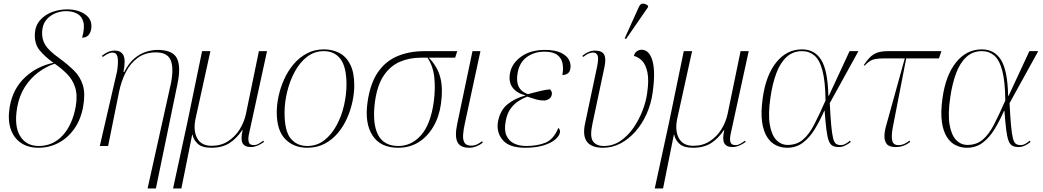

<svg xmlns="http://www.w3.org/2000/svg" viewBox="-20 -825 5892 1085"><path d="M197 10Q138 10 97 -18.5Q56 -47 39.5 -99Q23 -151 35 -222Q53 -324 121 -387.5Q189 -451 282 -470Q232 -506 203 -542Q174 -578 177 -636Q180 -681 207 -711.5Q234 -742 274.5 -757Q315 -772 359 -772Q423 -772 463.5 -742Q504 -712 495 -659Q491 -638 478.5 -625Q466 -612 444 -612Q460 -668 451 -701Q442 -734 415.5 -748Q389 -762 353 -762Q321 -762 290.5 -749Q260 -736 240 -710.5Q220 -685 218 -645Q216 -604 235.5 -571.5Q255 -539 315 -496Q363 -461 398 -426.5Q433 -392 448 -344.5Q463 -297 450 -223Q437 -150 400 -97.5Q363 -45 310.5 -17.5Q258 10 197 10ZM199 0Q279 0 334 -59.5Q389 -119 408 -223Q419 -287 404.5 -331.5Q390 -376 358.5 -407.5Q327 -439 289 -465Q241 -449 197 -416.5Q153 -384 121 -334.5Q89 -285 77 -218Q59 -113 93.5 -56.5Q128 0 199 0Z M814 240 946 -354Q963 -441 944.5 -485Q926 -529 861 -529Q800 -529 757.5 -497.5Q715 -466 690 -415.5Q665 -365 653 -307L591 0H544L642 -424Q650 -479 644 -503.5Q638 -528 615 -528Q607 -528 594 -523Q581 -518 561 -503L556 -510Q574 -524 591 -531.5Q608 -539 628 -539Q663 -539 677 -513.5Q691 -488 678 -418H682Q707 -468 739.5 -495Q772 -522 806 -532.5Q840 -543 870 -543Q955 -543 979 -497Q1003 -451 984 -356L861 240Z M958 240 1039 -134 1122 -536H1169L1085 -154Q1071 -88 1094 -44.5Q1117 -1 1176 -1Q1229 -1 1269 -27Q1309 -53 1334.5 -94Q1360 -135 1370 -182L1443 -536H1489L1387 -68Q1381 -41 1385.5 -23Q1390 -5 1414 -5Q1428 -5 1440.5 -12Q1453 -19 1468 -30L1472 -23Q1432 6 1398 6Q1363 6 1351 -15.5Q1339 -37 1351 -90H1349Q1317 -42 1276 -16Q1235 10 1175 10Q1121 10 1097 -13Q1073 -36 1068 -64H1066L1005 240Z M1716 10Q1640 10 1592 -39Q1544 -88 1544 -191Q1544 -234 1554.5 -282.5Q1565 -331 1586 -377.5Q1607 -424 1639 -462Q1671 -500 1714 -523Q1757 -546 1811 -546Q1859 -546 1898 -525.5Q1937 -505 1959.5 -460Q1982 -415 1982 -342Q1982 -300 1972 -252Q1962 -204 1941.5 -157.5Q1921 -111 1889 -73Q1857 -35 1814 -12.5Q1771 10 1716 10ZM1716 0Q1772 0 1813.5 -33Q1855 -66 1883 -118.5Q1911 -171 1924.5 -231.5Q1938 -292 1938 -347Q1938 -446 1904.5 -491Q1871 -536 1810 -536Q1756 -536 1714.5 -503.5Q1673 -471 1645 -418.5Q1617 -366 1602.5 -305.5Q1588 -245 1588 -188Q1588 -84 1623 -42Q1658 0 1716 0Z M2230 10Q2130 10 2085 -59.5Q2040 -129 2057 -248Q2072 -353 2115 -416Q2158 -479 2225.5 -507.5Q2293 -536 2380 -536H2564L2552 -499H2403Q2453 -448 2468.5 -386Q2484 -324 2472 -239Q2462 -166 2429 -109.5Q2396 -53 2345.5 -21.5Q2295 10 2230 10ZM2231 0Q2305 0 2359 -60.5Q2413 -121 2431 -248Q2441 -321 2434.5 -385.5Q2428 -450 2396 -499H2358Q2293 -499 2239 -475.5Q2185 -452 2148.5 -398Q2112 -344 2099 -251Q2083 -130 2115.5 -65Q2148 0 2231 0Z M2633 10Q2580 10 2564.5 -23Q2549 -56 2564 -126L2650 -536H2695L2607 -128Q2599 -92 2597 -63.5Q2595 -35 2605 -18.5Q2615 -2 2643 -2Q2661 -2 2675.5 -9Q2690 -16 2705 -27L2708 -19Q2694 -7 2673 1.5Q2652 10 2633 10Z M2947 10Q2858 10 2821 -33.5Q2784 -77 2794 -137Q2806 -202 2849 -236.5Q2892 -271 2949 -285V-286Q2899 -299 2876 -331Q2853 -363 2862 -411Q2872 -467 2925 -505Q2978 -543 3060 -543Q3116 -543 3149.5 -527Q3183 -511 3195.5 -486.5Q3208 -462 3203 -436Q3200 -418 3187.5 -409.5Q3175 -401 3158 -401Q3165 -439 3158.5 -468.5Q3152 -498 3128 -515.5Q3104 -533 3056 -533Q2999 -533 2957 -502.5Q2915 -472 2905 -412Q2888 -319 2963 -293Q3005 -304 3034 -311Q3063 -318 3088 -320Q3095 -313 3097.5 -306Q3100 -299 3098 -289Q3095 -274 3081.5 -265.5Q3068 -257 3055 -257Q3032 -257 3012 -262.5Q2992 -268 2959 -279Q2933 -269 2908 -252.5Q2883 -236 2864 -209Q2845 -182 2838 -141Q2828 -90 2842 -59Q2856 -28 2885.5 -14Q2915 0 2954 0Q3017 0 3063 -19Q3109 -38 3135 -102Q3147 -93 3144 -76Q3141 -57 3118 -37Q3095 -17 3052 -3.5Q3009 10 2947 10Z M3388 10Q3257 10 3286 -126L3354 -447Q3364 -495 3357 -511.5Q3350 -528 3331 -528Q3322 -528 3309 -523.5Q3296 -519 3275 -503L3271 -510Q3307 -539 3342 -539Q3382 -539 3394 -516.5Q3406 -494 3396 -447L3328 -126Q3312 -53 3331 -26.5Q3350 0 3392 0Q3444 0 3486 -28.5Q3528 -57 3559.5 -102.5Q3591 -148 3611 -200Q3631 -252 3637 -298Q3648 -372 3638.5 -416.5Q3629 -461 3608 -482Q3587 -503 3562 -509Q3567 -528 3580 -536Q3593 -544 3605 -544Q3649 -544 3667 -482Q3685 -420 3668 -301Q3659 -237 3634 -181Q3609 -125 3571 -82Q3533 -39 3486.5 -14.5Q3440 10 3388 10ZM3518 -605 3510 -608 3589 -783Q3598 -805 3613.5 -804.5Q3629 -804 3643 -792L3641 -783Z M3680 240 3761 -134 3844 -536H3891L3807 -154Q3793 -88 3816 -44.5Q3839 -1 3898 -1Q3951 -1 3991 -27Q4031 -53 4056.5 -94Q4082 -135 4092 -182L4165 -536H4211L4109 -68Q4103 -41 4107.5 -23Q4112 -5 4136 -5Q4150 -5 4162.5 -12Q4175 -19 4190 -30L4194 -23Q4154 6 4120 6Q4085 6 4073 -15.5Q4061 -37 4073 -90H4071Q4039 -42 3998 -16Q3957 10 3897 10Q3843 10 3819 -13Q3795 -36 3790 -64H3788L3727 240Z M4428 10Q4395 10 4365.5 -4Q4336 -18 4315 -50.5Q4294 -83 4286.5 -137Q4279 -191 4290 -270Q4308 -400 4367 -473Q4426 -546 4512 -546Q4584 -546 4621 -486Q4658 -426 4661 -284H4664L4781 -536H4831L4669 -242Q4673 -162 4677.5 -114.5Q4682 -67 4688 -43.5Q4694 -20 4704.5 -12.5Q4715 -5 4731 -5Q4746 -5 4760 -13.5Q4774 -22 4783 -30L4788 -23Q4775 -12 4757 -3Q4739 6 4720 6Q4698 6 4684.5 -1.5Q4671 -9 4663 -30.5Q4655 -52 4650 -92.5Q4645 -133 4640 -199H4638Q4613 -142 4584 -94.5Q4555 -47 4517 -18.5Q4479 10 4428 10ZM4431 -6Q4482 -6 4517 -35.5Q4552 -65 4581 -121Q4610 -177 4645 -257Q4644 -364 4628 -425Q4612 -486 4582.5 -511Q4553 -536 4513 -536Q4461 -536 4425 -503Q4389 -470 4367 -411Q4345 -352 4334 -275Q4320 -181 4330 -121.5Q4340 -62 4367 -34Q4394 -6 4431 -6Z M5041 6Q5004 6 4990.5 -12Q4977 -30 4978 -58Q4979 -86 4988 -116L5093 -495H4979Q4946 -495 4927 -491.5Q4908 -488 4894.5 -479Q4881 -470 4866 -454L4861 -457Q4878 -482 4894.5 -499.5Q4911 -517 4935 -526.5Q4959 -536 5000 -536H5300L5286 -495H5101L5025 -104Q5016 -55 5022 -30Q5028 -5 5057 -5Q5076 -5 5091.5 -12.5Q5107 -20 5119 -30L5124 -23Q5104 -8 5084.5 -1Q5065 6 5041 6Z M5444 10Q5411 10 5381.5 -4Q5352 -18 5331 -50.5Q5310 -83 5302.5 -137Q5295 -191 5306 -270Q5324 -400 5383 -473Q5442 -546 5528 -546Q5600 -546 5637 -486Q5674 -426 5677 -284H5680L5797 -536H5847L5685 -242Q5689 -162 5693.5 -114.5Q5698 -67 5704 -43.5Q5710 -20 5720.5 -12.5Q5731 -5 5747 -5Q5762 -5 5776 -13.5Q5790 -22 5799 -30L5804 -23Q5791 -12 5773 -3Q5755 6 5736 6Q5714 6 5700.5 -1.5Q5687 -9 5679 -30.5Q5671 -52 5666 -92.5Q5661 -133 5656 -199H5654Q5629 -142 5600 -94.5Q5571 -47 5533 -18.5Q5495 10 5444 10ZM5447 -6Q5498 -6 5533 -35.5Q5568 -65 5597 -121Q5626 -177 5661 -257Q5660 -364 5644 -425Q5628 -486 5598.5 -511Q5569 -536 5529 -536Q5477 -536 5441 -503Q5405 -470 5383 -411Q5361 -352 5350 -275Q5336 -181 5346 -121.5Q5356 -62 5383 -34Q5410 -6 5447 -6Z"/></svg>

Font: Noto Serif Display ExtraLight
Style: Italic
Weight: 200
Italic angle: -12°
Designer: Monotype Design Team
Foundry: Monotype Imaging Inc.
Version: Version 2.009